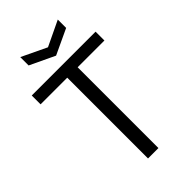

<svg xmlns="http://www.w3.org/2000/svg" viewBox="-281 -1033 1121 1121"><g transform="rotate(-45 279.5 -473.0)"><path d="M127 -946 282 -872 437 -946V-877L281 -804L127 -877ZM236 -667H16V-740H543V-667H322V0H236Z"/></g></svg>

Font: Encode Sans Narrow
Style: Regular
Weight: 400
Designer: Pablo Impallari, Andres Torresi
Foundry: Pablo Impallari, Andres Torresi
Version: Version 1.000; ttfautohint (v1.00) -l 8 -r 50 -G 200 -x 14 -